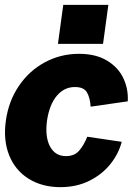

<svg xmlns="http://www.w3.org/2000/svg" viewBox="-20 -762 571 792"><path d="M507 -344 354 -322Q351 -361 338 -382Q325 -403 289 -403Q245 -403 214.5 -367Q184 -331 174 -265Q165 -197 186.5 -157.5Q208 -118 252 -118Q287 -118 306.5 -140.5Q326 -163 340 -198L482 -177Q470 -129 436 -86Q402 -43 349 -16.5Q296 10 229 10Q154 10 98.5 -24.5Q43 -59 18 -121Q-7 -183 4 -263Q15 -344 57.5 -407Q100 -470 165 -505Q230 -540 306 -540Q375 -540 421.5 -512Q468 -484 489 -439Q510 -394 507 -344ZM405 -581H219L241 -742H427Z"/></svg>

Font: Morrison ExtraBold
Style: Regular
Weight: 800
Designer: Pablo Impallari, Rodrigo Fuenzalida (Modified by Dan O. Williams)
Version: Version 0.03;June 6, 2019;FontCreator 11.5.0.2425 64-bit; tt